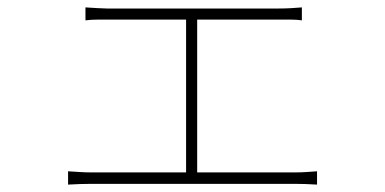

<svg xmlns="http://www.w3.org/2000/svg" viewBox="-20 -512 1040 519"><path d="M211 -492Q227 -491 244.5 -490Q262 -489 269 -489H733Q752 -489 767.5 -490Q783 -491 796 -492V-457Q783 -459 766.5 -459Q750 -459 733 -459H270Q263 -459 244.5 -459Q226 -459 211 -457ZM483 -30V-470H513V-30ZM164 -49Q180 -48 195.5 -47Q211 -46 225 -46H779Q794 -46 808.5 -47Q823 -48 837 -49V-13Q823 -14 806.5 -14.5Q790 -15 779 -15H225Q211 -15 196 -14.5Q181 -14 164 -13Z"/></svg>

Font: Noto Sans SC Thin Thin
Style: Regular
Weight: 250
Version: Version 2.004-H2;hotconv 1.0.118;makeotfexe 2.5.65603